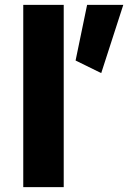

<svg xmlns="http://www.w3.org/2000/svg" viewBox="-20 -770 546 790"><path d="M242.2 0H75.7V-750H242.2ZM338.4 -750H487.3L396.5 -469.2L291 -521Z"/></svg>

Font: Estedad-FD ExtraBold
Style: Regular
Weight: 800
Designer: Amin Abedi
Version: Version 7.3